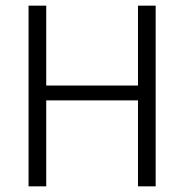

<svg xmlns="http://www.w3.org/2000/svg" viewBox="-20 -659 652 679"><path d="M143.5 0H81V-639H143.5ZM530.5 0H468V-639H530.5ZM117 -356.5H494V-304H117Z"/></svg>

Font: Anek Gurmukhi Medium Light
Style: Regular
Weight: 300
Version: Version 1.003